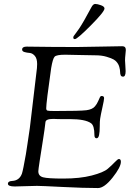

<svg xmlns="http://www.w3.org/2000/svg" viewBox="-20 -944 671 972"><path d="M351 -754Q351 -758 353.5 -762Q356 -766 363.5 -775.5Q371 -785 380.5 -799Q390 -813 406.5 -841.5Q423 -870 442 -906Q451 -924 462 -924Q473 -924 491 -917.5Q509 -911 509 -901Q509 -885 440 -815.5Q371 -746 359 -746Q351 -746 351 -754ZM20 -14Q20 -27 42 -28Q78 -30 91 -65Q97 -83 111 -163Q111 -166 119 -215Q127 -264 131 -296L167 -599Q168 -608 168 -620Q168 -648 156 -661.5Q144 -675 130 -676Q116 -677 104 -680.5Q92 -684 92 -693Q92 -708 115 -708Q124 -708 156.5 -707.5Q189 -707 245.5 -706.5Q302 -706 368 -706Q389 -706 487 -708Q585 -710 599 -710Q617 -710 617 -691Q617 -686 615 -668.5Q613 -651 613 -638Q613 -631 614.5 -613Q616 -595 616 -584Q616 -556 603 -556Q594 -556 591 -563Q588 -570 588 -580Q588 -590 584 -605Q580 -620 569 -632Q565 -637 555 -643Q545 -649 520 -656.5Q495 -664 464 -664Q426 -664 383 -665.5Q340 -667 310 -667Q266 -667 256.5 -657Q247 -647 239 -599Q214 -424 214 -396Q214 -386 220.5 -384Q227 -382 257 -382Q387 -382 417.5 -386Q448 -390 461 -406Q471 -418 477 -432Q483 -446 486 -452Q489 -458 495 -458Q507 -458 507 -447Q507 -438 498.5 -400.5Q490 -363 487 -343Q485 -332 485 -304Q485 -276 481.5 -260Q478 -244 469 -244Q458 -244 458 -260Q458 -308 441 -320Q412 -341 334 -341Q304 -341 285.5 -341Q267 -341 262.5 -341.5Q258 -342 255 -342Q252 -342 249 -342Q211 -342 210 -325Q207 -295 197.5 -235.5Q188 -176 181 -130Q174 -84 174 -77Q174 -53 198 -46.5Q222 -40 300 -40Q385 -40 444.5 -55.5Q504 -71 525.5 -89.5Q547 -108 561.5 -123.5Q576 -139 582 -139Q592 -139 592 -125Q592 -98 550 -45Q508 8 476 8Q404 8 296.5 2.5Q189 -3 167 -3Q139 -3 109 -1.5Q79 0 55 0Q20 0 20 -14Z"/></svg>

Font: OFL Sorts Mill Goudy TT
Style: Italic
Weight: 500
Italic angle: -6°
Version: Version 003.000